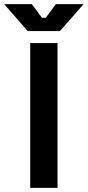

<svg xmlns="http://www.w3.org/2000/svg" viewBox="-80 -908 424 928"><path d="M198 0H66V-700H198ZM210 -758H54L-60 -888H74L123 -822H141L190 -888H324Z"/></svg>

Font: Space Grotesk Variable Light
Style: Regular
Weight: 300
Designer: Florian Karsten
Foundry: Florian Karsten
Version: Version 2.000